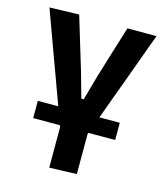

<svg xmlns="http://www.w3.org/2000/svg" viewBox="-106 -584 744 861"><g transform="rotate(15 266.5 -153.0)"><path d="M76 0V-80H171Q161 -107 151 -134.2Q141 -161.5 131.5 -188L99 -276Q79 -331 58.5 -387Q38 -443 18 -498L155 -502Q173.5 -440.5 191.8 -380.2Q210 -320 228.5 -259L262 -140H273L306.5 -259Q325.5 -321.5 343.8 -381Q362 -440.5 380 -498H515Q494.5 -442.5 474 -386.2Q453.5 -330 433.5 -275L400.5 -185.5Q381.5 -133.5 362 -80H456.5V0H332.5L330 7V192L203 196V7.5Q201.5 3.5 200 0Z"/></g></svg>

Font: Heraclito SemiBold
Style: Regular
Weight: 600
Designer: Kostas Bartsokas (font) & Cristiano Sobral (main changes)
Foundry: Kostas Bartsokas (font) & Cristiano Sobral (main changes)
Version: Version 1.00;July 8, 2020;FontCreator 13.0.0.2655 64-bit